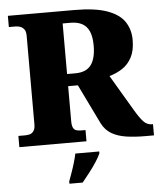

<svg xmlns="http://www.w3.org/2000/svg" viewBox="-61 -767 875 1040"><g transform="rotate(-5 376.5 -246.5)"><path d="M21 0V-61H59Q72 -61 84 -64.5Q96 -68 104.5 -80Q113 -92 113 -116V-597Q113 -622 103.5 -633.5Q94 -645 81.5 -649Q69 -653 59 -653H21V-714H382Q494 -714 560 -690.5Q626 -667 654.5 -624.5Q683 -582 683 -525Q683 -468 663.5 -431Q644 -394 612 -373Q580 -352 541 -341L655 -148Q682 -102 701.5 -81.5Q721 -61 746 -61H753V0H706Q648 0 602 -7Q556 -14 523 -33.5Q490 -53 471 -90L366 -306H313V-116Q313 -92 319 -80Q325 -68 336.5 -64.5Q348 -61 362 -61H386V0ZM358 -372Q417 -372 443.5 -407.5Q470 -443 470 -513Q470 -561 457 -590.5Q444 -620 418.5 -633.5Q393 -647 356 -647H313V-372ZM274 208Q281 189 290.5 162.5Q300 136 308 108.5Q316 81 320 61H450V71Q441 92 423.5 118.5Q406 145 385 172Q364 199 346 221H274Z"/></g></svg>

Font: Noto Serif Kannada Black
Style: Regular
Weight: 900
Version: Version 2.003